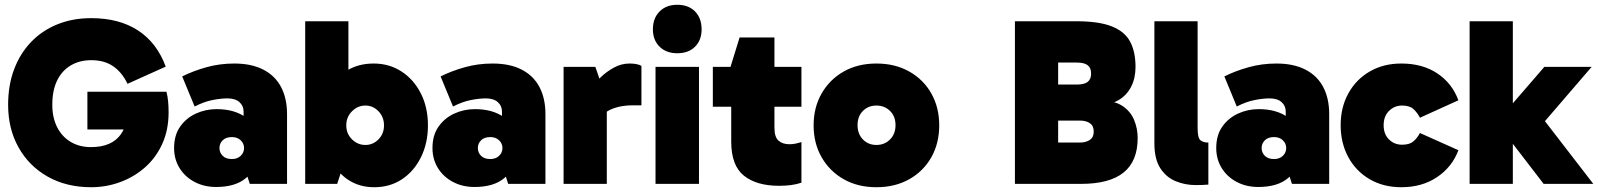

<svg xmlns="http://www.w3.org/2000/svg" viewBox="-20 -770 6692 804"><path d="M362 14Q258 14 179.5 -30.5Q101 -75 57.5 -153Q14 -231 14 -331Q14 -413 39 -479.5Q64 -546 110 -594Q156 -642 220 -668Q284 -694 362 -694Q479 -694 558 -642.5Q637 -591 674 -491L514 -419Q491 -467 454 -492.5Q417 -518 362 -518Q314 -518 277 -496.5Q240 -475 219.5 -433.5Q199 -392 199 -331Q199 -277 219.5 -237Q240 -197 276.5 -175.5Q313 -154 361 -154Q405 -154 436 -167.5Q467 -181 486 -207.5Q505 -234 511 -274L574 -228H346V-386H677Q682 -367 684 -345Q686 -323 686 -300Q686 -225 659 -166.5Q632 -108 586 -68Q540 -28 482 -7Q424 14 362 14Z M885 13Q835 13 795 -8Q755 -29 732 -66Q709 -103 709 -150Q709 -204 734.5 -240Q760 -276 800.5 -294.5Q841 -313 887 -313Q961 -313 1008.5 -279Q1056 -245 1069 -177L1000 -197V-303Q1000 -327 982.5 -342.5Q965 -358 932 -358Q905 -358 869.5 -351Q834 -344 795 -324L743 -450Q789 -473 844.5 -488.5Q900 -504 961 -504Q1033 -504 1082.5 -478.5Q1132 -453 1157 -405.5Q1182 -358 1182 -292V0H1026L994 -99L1069 -123Q1054 -62 1010 -24.5Q966 13 885 13ZM951 -104Q974 -104 988 -117.5Q1002 -131 1002 -150Q1002 -169 988 -182.5Q974 -196 951 -196Q926 -196 912.5 -182.5Q899 -169 899 -150Q899 -131 912.5 -117.5Q926 -104 951 -104Z M1547 14Q1485 14 1438 -17Q1391 -48 1364.5 -106Q1338 -164 1338 -245Q1338 -333 1363.5 -390.5Q1389 -448 1435.5 -476Q1482 -504 1545 -504Q1610 -504 1661.5 -470.5Q1713 -437 1742.5 -378.5Q1772 -320 1772 -245Q1772 -171 1743 -112Q1714 -53 1663.5 -19.5Q1613 14 1547 14ZM1258 0V-681H1439V-336H1430V-145H1439L1392 0ZM1510 -163Q1542 -163 1565 -186.5Q1588 -210 1588 -245Q1588 -280 1565 -304Q1542 -328 1510 -328Q1478 -328 1454 -304Q1430 -280 1430 -245Q1430 -210 1454 -186.5Q1478 -163 1510 -163Z M1967 13Q1917 13 1877 -8Q1837 -29 1814 -66Q1791 -103 1791 -150Q1791 -204 1816.5 -240Q1842 -276 1882.5 -294.5Q1923 -313 1969 -313Q2043 -313 2090.5 -279Q2138 -245 2151 -177L2082 -197V-303Q2082 -327 2064.5 -342.5Q2047 -358 2014 -358Q1987 -358 1951.5 -351Q1916 -344 1877 -324L1825 -450Q1871 -473 1926.5 -488.5Q1982 -504 2043 -504Q2115 -504 2164.5 -478.5Q2214 -453 2239 -405.5Q2264 -358 2264 -292V0H2108L2076 -99L2151 -123Q2136 -62 2092 -24.5Q2048 13 1967 13ZM2033 -104Q2056 -104 2070 -117.5Q2084 -131 2084 -150Q2084 -169 2070 -182.5Q2056 -196 2033 -196Q2008 -196 1994.5 -182.5Q1981 -169 1981 -150Q1981 -131 1994.5 -117.5Q2008 -104 2033 -104Z M2473 -490 2521 -352V0H2340V-490ZM2476 -241 2450 -252V-396L2460 -408Q2473 -425 2496.5 -447.5Q2520 -470 2551 -487Q2582 -504 2616 -504Q2633 -504 2645.5 -501.5Q2658 -499 2666 -494V-329H2632Q2571 -329 2530.5 -308Q2490 -287 2476 -241Z M2907 0H2725V-490H2907ZM2714 -647Q2714 -694 2742 -722Q2770 -750 2816 -750Q2863 -750 2890.5 -722Q2918 -694 2918 -647Q2918 -602 2890.5 -574.5Q2863 -547 2816 -547Q2770 -547 2742 -574.5Q2714 -602 2714 -647Z M3242 8Q3148 8 3095 -34.5Q3042 -77 3042 -177V-484L3039 -490L3077 -613H3223V-235Q3223 -196 3240 -181Q3257 -166 3286 -166Q3300 -166 3313.5 -169Q3327 -172 3336 -175V-5Q3315 2 3292.5 5Q3270 8 3242 8ZM2965 -323V-490H3336V-323Z M3650 14Q3572 14 3513 -19.5Q3454 -53 3420.5 -111.5Q3387 -170 3387 -245Q3387 -320 3420.5 -378.5Q3454 -437 3513 -470.5Q3572 -504 3650 -504Q3728 -504 3787.5 -470.5Q3847 -437 3880 -378.5Q3913 -320 3913 -245Q3913 -170 3880 -111.5Q3847 -53 3787.5 -19.5Q3728 14 3650 14ZM3650 -163Q3684 -163 3707 -186Q3730 -209 3730 -246Q3730 -283 3707 -305.5Q3684 -328 3650 -328Q3616 -328 3593.5 -305.5Q3571 -283 3571 -246Q3571 -209 3593.5 -186Q3616 -163 3650 -163Z M4230 0V-681H4488Q4583 -681 4637 -659Q4691 -637 4713 -594.5Q4735 -552 4735 -490Q4735 -443 4717 -407.5Q4699 -372 4666 -352Q4633 -332 4588 -332V-349Q4646 -349 4680 -326.5Q4714 -304 4729 -268Q4744 -232 4744 -192Q4744 -95 4685 -47.5Q4626 0 4507 0ZM4411 -597V-91L4350 -173H4501Q4527 -173 4543.5 -184Q4560 -195 4560 -219Q4560 -243 4544 -254Q4528 -265 4503 -265H4350V-416H4490Q4520 -416 4534.5 -427Q4549 -438 4549 -462Q4549 -486 4534.5 -497Q4520 -508 4490 -508H4353Z M4987 5Q4942 5 4902.5 -11.5Q4863 -28 4838.5 -66Q4814 -104 4814 -170V-681H4995V-234Q4995 -193 5006.5 -183Q5018 -173 5040 -173V3Q5032 4 5015 4.5Q4998 5 4987 5Z M5249 13Q5199 13 5159 -8Q5119 -29 5096 -66Q5073 -103 5073 -150Q5073 -204 5098.5 -240Q5124 -276 5164.5 -294.5Q5205 -313 5251 -313Q5325 -313 5372.5 -279Q5420 -245 5433 -177L5364 -197V-303Q5364 -327 5346.5 -342.5Q5329 -358 5296 -358Q5269 -358 5233.5 -351Q5198 -344 5159 -324L5107 -450Q5153 -473 5208.5 -488.5Q5264 -504 5325 -504Q5397 -504 5446.5 -478.5Q5496 -453 5521 -405.5Q5546 -358 5546 -292V0H5390L5358 -99L5433 -123Q5418 -62 5374 -24.5Q5330 13 5249 13ZM5315 -104Q5338 -104 5352 -117.5Q5366 -131 5366 -150Q5366 -169 5352 -182.5Q5338 -196 5315 -196Q5290 -196 5276.5 -182.5Q5263 -169 5263 -150Q5263 -131 5276.5 -117.5Q5290 -104 5315 -104Z M5848 14Q5773 14 5715.5 -19.5Q5658 -53 5626 -112Q5594 -171 5594 -246Q5594 -320 5626 -378.5Q5658 -437 5715.5 -470.5Q5773 -504 5848 -504Q5937 -504 5999 -462.5Q6061 -421 6087 -350L5926 -277Q5914 -300 5898 -314Q5882 -328 5851 -328Q5819 -328 5796.5 -305.5Q5774 -283 5774 -246Q5774 -208 5796.5 -186Q5819 -164 5851 -164Q5882 -164 5898 -177.5Q5914 -191 5926 -213L6087 -141Q6061 -71 5998 -28.5Q5935 14 5848 14Z M6255 -246V-268L6447 -490H6645L6436 -247V-280L6652 0H6444ZM6134 -681H6315V0H6134Z"/></svg>

Font: Gabarito Black
Style: Regular
Weight: 900
Designer: Leandro Assis / Alvaro Franca / Felipe Casaprima
Foundry: Naipe Foundry
Version: Version 1.000